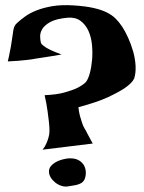

<svg xmlns="http://www.w3.org/2000/svg" viewBox="-20 -713 548 733"><path d="M214.8 -504.9Q197.3 -502 179.7 -499Q162.1 -496.1 148.4 -494.1Q131.8 -491.2 117.2 -489.3Q102.5 -486.3 85 -484.4Q70.3 -482.4 50.8 -481Q31.2 -479.5 9.8 -478.5Q11.7 -486.3 14.2 -498Q16.6 -509.8 18.6 -520.5Q21.5 -533.2 23.4 -546.9Q26.4 -564.5 27.8 -576.2Q29.3 -587.9 30.8 -596.7Q32.2 -605.5 35.2 -612.3Q38.1 -619.1 45.9 -626Q57.6 -636.7 75.7 -649.9Q93.8 -663.1 119.6 -673.3Q145.5 -683.6 180.2 -689.5Q214.8 -695.3 260.7 -692.4Q306.6 -689.5 336.9 -682.6Q367.2 -675.8 387.7 -665.5Q408.2 -655.3 421.4 -642.1Q434.6 -628.9 446.3 -611.3Q458 -593.8 469.2 -568.8Q480.5 -543.9 488.3 -516.6Q496.1 -489.3 497.6 -461.9Q499 -434.6 492.2 -413.1Q483.4 -395.5 458 -377.9Q435.5 -362.3 394 -342.8Q352.5 -323.2 279.3 -303.7Q281.2 -285.2 285.2 -270.5Q289.1 -255.9 293 -245.1Q296.9 -232.4 302.7 -222.7Q308.6 -213.9 313.5 -203.1Q318.4 -194.3 323.7 -184.1Q329.1 -173.8 334 -165L142.6 -141.6Q151.4 -152.3 156.7 -164.6Q162.1 -176.8 165 -187.5Q168.9 -200.2 168.9 -212.9Q168.9 -226.6 167 -246.1Q165 -262.7 161.6 -288.6Q158.2 -314.5 150.4 -349.6Q196.3 -351.6 226.1 -359.9Q255.9 -368.2 274.4 -377Q295.9 -387.7 307.6 -399.4Q316.4 -410.2 322.8 -433.1Q329.1 -456.1 331.5 -484.4Q334 -512.7 331.1 -542.5Q328.1 -572.3 317.4 -595.7Q306.6 -619.1 287.6 -633.3Q268.6 -647.5 239.3 -645.5Q195.3 -641.6 172.9 -629.4Q150.4 -617.2 141.6 -602.5Q132.8 -587.9 133.3 -573.2Q133.8 -558.6 135.7 -551.8Q136.7 -544.9 146.5 -538.1Q154.3 -531.2 170.4 -523.4Q186.5 -515.6 214.8 -504.9ZM233.4 -107.4Q268.6 -112.3 288.6 -95.7Q308.6 -79.1 307.6 -49.8Q306.6 -35.2 301.8 -26.4Q296.9 -17.6 288.6 -13.2Q280.3 -8.8 269 -6.3Q257.8 -3.9 243.2 -2Q228.5 1 214.8 -3.4Q201.2 -7.8 190.4 -16.6Q179.7 -25.4 173.3 -36.1Q167 -46.9 167 -57.6Q167 -69.3 173.3 -77.6Q179.7 -85.9 189.9 -92.3Q200.2 -98.6 211.4 -102.1Q222.7 -105.5 233.4 -107.4Z"/></svg>

Font: Irish Growler
Style: Regular
Weight: 400
Designer: Squid
Foundry: Font Diner, Inc DBA Sideshow
Version: Version 1.000